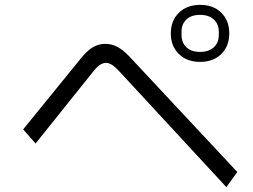

<svg xmlns="http://www.w3.org/2000/svg" viewBox="-20 -809 1040 788"><path d="M681 -672Q681 -724 714 -756.5Q747 -789 801 -789Q856 -789 888.5 -756.5Q921 -724 921 -672Q921 -620 888.5 -587.5Q856 -555 801 -555Q747 -555 714 -587.5Q681 -620 681 -672ZM878 -665V-679Q878 -710 857.5 -729Q837 -748 801 -748Q765 -748 745 -729Q725 -710 725 -679V-665Q725 -634 745 -615Q765 -596 801 -596Q837 -596 857.5 -615Q878 -634 878 -665ZM468 -518Q438 -551 415 -551Q390 -551 363 -516L126 -220L75 -278L310 -567Q336 -600 360 -614.5Q384 -629 412 -629Q439 -629 463 -616Q487 -603 512 -576L954 -103L909 -41Z"/></svg>

Font: IBM Plex Sans SC
Style: Regular
Weight: 400
Designer: Mike Abbink; Paul van der Laan; Pieter van Rosmalen; Eunyou Noh; Wujin Sim; Chorong Kim; Dohee Lee; Yejin We; Jinhee Kim
Foundry: Sandoll Inc.
Version: Version 1.000